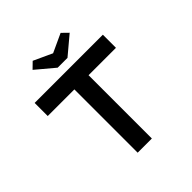

<svg xmlns="http://www.w3.org/2000/svg" viewBox="-233 -1073 1244 1244"><g transform="rotate(-45 388.5 -451.0)"><path d="M320 0V-580H76V-700H701V-580H450V0ZM343 -756 218 -861 260 -902 403 -836H373L516 -902L558 -861L433 -756Z"/></g></svg>

Font: Lexend Mega Medium
Style: Regular
Weight: 500
Version: Version 1.007